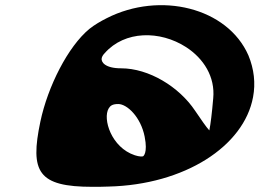

<svg xmlns="http://www.w3.org/2000/svg" viewBox="-20 -695 1034 742"><path d="M338 27C357 27 377 27 399 26C694 19 923 -130 958 -320C968 -373 962 -428 940 -481C859 -666 598 -729 393 -625C369 -613 345 -599 325 -583C243 -515 165 -362 136 -225C95 -30 127 27 338 27ZM699 -513C767 -469 812 -398 804 -315C799 -257 794 -216 789 -191C776 -205 758 -232 734 -267C672 -360 555 -431 448 -431C385 -431 370 -456 373 -470C374 -475 377 -482 385 -490C462 -577 598 -578 699 -513ZM539 -167C552 -102 533 -91 533 -91C530 -90 519 -89 501 -95C410 -125 376 -236 400 -276C406 -286 414 -293 437 -293C471 -293 524 -243 539 -167Z"/></svg>

Font: Venom Sans
Style: BdObl
Weight: 700
Version: Version 1.001